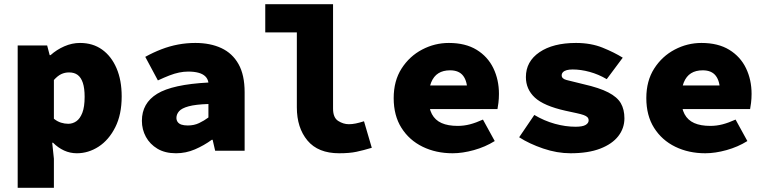

<svg xmlns="http://www.w3.org/2000/svg" viewBox="-20 -716 3640 912"><path d="M64 176V-500H204L216 -454H220Q249 -480 285.5 -496Q322 -512 360 -512Q421 -512 465 -480.5Q509 -449 533.5 -392Q558 -335 558 -258Q558 -172 527.5 -111.5Q497 -51 448.5 -19.5Q400 12 345 12Q313 12 284.5 -1Q256 -14 232 -38H228L236 38V176ZM304 -128Q325 -128 342.5 -140Q360 -152 371 -180Q382 -208 382 -256Q382 -297 373.5 -322.5Q365 -348 349 -360Q333 -372 308 -372Q288 -372 271 -364Q254 -356 236 -336V-152Q252 -139 269.5 -133.5Q287 -128 304 -128Z M816 12Q764 12 728 -9.5Q692 -31 673 -66Q654 -101 654 -142Q654 -226 726.5 -270.5Q799 -315 970 -324Q967 -342 955 -353.5Q943 -365 922.5 -370.5Q902 -376 874 -376Q853 -376 831 -371.5Q809 -367 784.5 -357.5Q760 -348 730 -334L670 -446Q708 -467 747 -482Q786 -497 826 -504.5Q866 -512 908 -512Q979 -512 1031.5 -487.5Q1084 -463 1113 -411.5Q1142 -360 1142 -278V0H1002L990 -52H986Q949 -25 906 -6.5Q863 12 816 12ZM872 -120Q902 -120 926 -131.5Q950 -143 970 -158V-222Q909 -220 876 -211Q843 -202 830.5 -187.5Q818 -173 818 -156Q818 -145 824 -136.5Q830 -128 842 -124Q854 -120 872 -120Z M1591 12Q1491 12 1440.5 -48.5Q1390 -109 1390 -206V-562H1240V-696H1562V-200Q1562 -157 1586.5 -141.5Q1611 -126 1637 -126Q1653 -126 1670 -129.5Q1687 -133 1709 -140L1746 -14Q1706 -2 1673 5Q1640 12 1591 12Z M2130 12Q2051 12 1987.5 -19Q1924 -50 1887 -108.5Q1850 -167 1850 -250Q1850 -332 1887.5 -390.5Q1925 -449 1985 -480.5Q2045 -512 2112 -512Q2191 -512 2244 -479.5Q2297 -447 2323.5 -392Q2350 -337 2350 -270Q2350 -248 2347.5 -227.5Q2345 -207 2343 -198H1980V-310H2224L2200 -280Q2200 -330 2180 -356Q2160 -382 2118 -382Q2085 -382 2062.5 -368Q2040 -354 2028 -324.5Q2016 -295 2016 -250Q2016 -203 2031.5 -174Q2047 -145 2077.5 -131.5Q2108 -118 2154 -118Q2184 -118 2212.5 -125.5Q2241 -133 2274 -148L2330 -46Q2285 -18 2231 -3Q2177 12 2130 12Z M2690 12Q2626 12 2560 -10.5Q2494 -33 2446 -64L2518 -170Q2565 -142 2615.5 -128Q2666 -114 2714 -114Q2747 -114 2761.5 -122.5Q2776 -131 2776 -144Q2776 -153 2770.5 -159Q2765 -165 2752.5 -169.5Q2740 -174 2719 -178.5Q2698 -183 2666 -190Q2563 -213 2520.5 -252.5Q2478 -292 2478 -350Q2478 -424 2542.5 -468Q2607 -512 2716 -512Q2787 -512 2842.5 -489.5Q2898 -467 2938 -442L2862 -340Q2823 -363 2781 -374.5Q2739 -386 2700 -386Q2684 -386 2672.5 -383Q2661 -380 2654.5 -373.5Q2648 -367 2648 -358Q2648 -342 2671 -336Q2694 -330 2752 -316Q2827 -299 2869.5 -277Q2912 -255 2929 -225.5Q2946 -196 2946 -154Q2946 -107 2917 -69.5Q2888 -32 2831 -10Q2774 12 2690 12Z M3330 12Q3251 12 3187.5 -19Q3124 -50 3087 -108.5Q3050 -167 3050 -250Q3050 -332 3087.5 -390.5Q3125 -449 3185 -480.5Q3245 -512 3312 -512Q3391 -512 3444 -479.5Q3497 -447 3523.5 -392Q3550 -337 3550 -270Q3550 -248 3547.5 -227.5Q3545 -207 3543 -198H3180V-310H3424L3400 -280Q3400 -330 3380 -356Q3360 -382 3318 -382Q3285 -382 3262.5 -368Q3240 -354 3228 -324.5Q3216 -295 3216 -250Q3216 -203 3231.5 -174Q3247 -145 3277.5 -131.5Q3308 -118 3354 -118Q3384 -118 3412.5 -125.5Q3441 -133 3474 -148L3530 -46Q3485 -18 3431 -3Q3377 12 3330 12Z"/></svg>

Font: Source Code Pro ExtraLight Black
Style: Regular
Weight: 900
Monospace: yes
Version: Version 1.018;hotconv 1.0.116;makeotfexe 2.5.65601